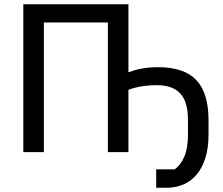

<svg xmlns="http://www.w3.org/2000/svg" viewBox="-20 -718 1053 906"><path d="M717 81H804Q833 61 850 20.5Q867 -20 867 -83V-152Q867 -238 830.5 -277Q794 -316 721 -316Q679 -316 645 -310Q611 -304 586 -294V0H489V-612H187V0H90V-698H586V-378H591Q617 -389 652 -395Q687 -401 726 -401Q849 -401 906.5 -340Q964 -279 964 -151V-82Q964 -21 949.5 26Q935 73 909 104.5Q883 136 846.5 152Q810 168 765 168H717Z"/></svg>

Font: IBM Plex Sans Text
Style: Regular
Weight: 450
Designer: Mike Abbink, Paul van der Laan, Pieter van Rosmalen
Foundry: Bold Monday
Version: Version 3.005